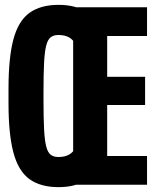

<svg xmlns="http://www.w3.org/2000/svg" viewBox="-20 -760 640 790"><path d="M221 10Q146 10 100.5 -23.5Q55 -57 35 -133Q15 -209 15 -335V-395Q15 -522 35 -597.5Q55 -673 100.5 -706.5Q146 -740 221 -740Q294 -740 334.5 -709.5Q375 -679 395 -608L290 -578Q281 -597 263.5 -606.5Q246 -616 221 -616Q201 -616 189 -607Q177 -598 170.5 -574Q164 -550 161.5 -504.5Q159 -459 159 -385V-345Q159 -272 161.5 -226Q164 -180 170.5 -156Q177 -132 189 -123Q201 -114 221 -114Q246 -114 263.5 -123.5Q281 -133 290 -152L395 -122Q375 -52 334.5 -21Q294 10 221 10ZM281 0V-730H585V-612H421V-444H577V-328H421V-118H585V0Z"/></svg>

Font: M PLUS Code Latin Expanded
Style: Bold
Weight: 700
Width: 7
Designer: Coji Morishita
Foundry: UNDERFOREST DESIGN
Version: Version 1.002; ttfautohint (v1.8.3)